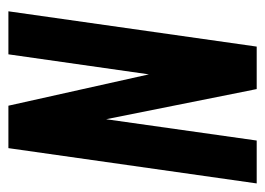

<svg xmlns="http://www.w3.org/2000/svg" viewBox="-107 -524 631 457"><g transform="rotate(90 208.5 -295.5)"><path d="M6.9 0 90.9 -591H192L263.8 -232.6L314.5 -591H416.6L332.6 0H231.6L157 -334.4L109.3 0Z"/></g></svg>

Font: Alumni Sans Thin
Style: Italic
Weight: 100
Italic angle: -8°
Designer: Robert E. Leuschke
Foundry: Robert E. Leuschke
Version: Version 1.016